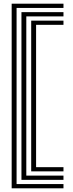

<svg xmlns="http://www.w3.org/2000/svg" viewBox="-20 -820 394 1040"><path d="M43.2 200V-800H323.8V-777H69.8V177H323.8V200ZM96.2 154.2V-754.2H323.8V-731.2H122.5V131.2H323.8V154.2ZM149 108.2V-708.2H323.8V-685.5H175.5V85.5H323.8V108.2Z"/></svg>

Font: Big Shoulders Inline Text ExtraBold
Style: Regular
Weight: 800
Designer: Patric King
Foundry: XO Type Co
Version: Version 1.000